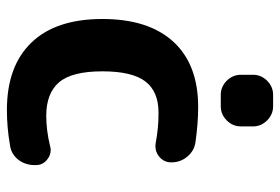

<svg xmlns="http://www.w3.org/2000/svg" viewBox="-146 -665 800 548"><g transform="rotate(90 254.0 -391.0)"><path d="M251 -621.1Q227.5 -621.1 210.4 -638.2Q193.4 -655.3 193.4 -678.7V-712.9Q193.4 -736.3 210.4 -753.4Q227.5 -770.5 251 -770.5H283.2Q306.6 -770.5 323.7 -753.4Q340.8 -736.3 340.8 -712.9V-678.7Q340.8 -655.3 323.7 -638.2Q306.6 -621.1 283.2 -621.1ZM285.2 -556.6Q332 -556.6 386.7 -548.8Q411.1 -544.9 427.2 -525.4Q443.4 -505.9 443.4 -480.5V-479.5Q443.4 -458 425.8 -444.3Q413.1 -434.6 397.5 -434.6Q392.6 -434.6 387.7 -435.5Q344.7 -443.4 306.6 -443.4Q303.7 -443.4 300.8 -443.4Q241.2 -443.4 212.4 -405.8Q183.6 -368.2 183.6 -283.2Q183.6 -196.3 214.8 -159.7Q246.1 -123 310.5 -123Q351.6 -123 396.5 -133.8Q402.3 -135.7 408.2 -135.7Q421.9 -135.7 433.6 -127Q451.2 -114.3 451.2 -93.8V-88.9Q451.2 -72.3 444.3 -57.1Q437.5 -42 424.3 -31.7Q411.1 -21.5 394.5 -19.5Q343.8 -10.7 293.9 -10.7Q168.9 -10.7 101.6 -80.6Q34.2 -150.4 34.2 -283.2Q34.2 -415 99.1 -485.8Q164.1 -556.6 285.2 -556.6Z"/></g></svg>

Font: Gen Jyuu Gothic P Bold
Style: Bold
Weight: 700
Designer: [Source Han Sans]
Ryoko NISHIZUKA  (kana & ideographs); Paul D. Hunt (Latin, Greek & Cyrillic); Wenlong ZHANG  (bopomofo
Version: Version 1.002.20150607